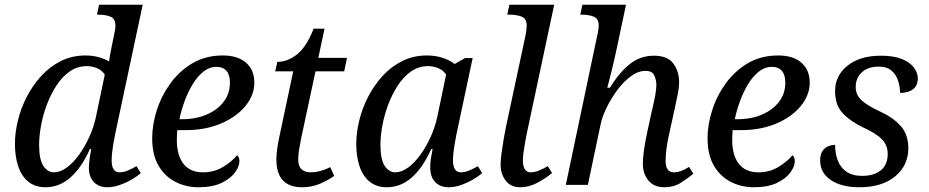

<svg xmlns="http://www.w3.org/2000/svg" viewBox="-20 -780 3919 810"><path d="M172 10Q128 10 99 -14Q70 -38 56.5 -79.5Q43 -121 43 -173Q43 -220 55.5 -271.5Q68 -323 93 -371.5Q118 -420 154 -459.5Q190 -499 237 -522.5Q284 -546 341 -546Q370 -546 395.5 -539Q421 -532 440 -521Q442 -534 445 -551.5Q448 -569 450 -578L460 -626Q463 -640 465 -652.5Q467 -665 467 -671Q467 -701 446.5 -709.5Q426 -718 397 -718H389L398 -760H582L466 -215Q464 -204 460 -183Q456 -162 453.5 -140Q451 -118 451 -104Q451 -53 484 -53Q501 -53 519 -60.5Q537 -68 556 -79L574 -50Q560 -37 536 -23Q512 -9 485 0.5Q458 10 433 10Q397 10 376 -12Q355 -34 355 -73Q355 -86 357.5 -106Q360 -126 365 -151H359Q325 -74 278 -32Q231 10 172 10ZM208 -53Q234 -53 261.5 -73Q289 -93 313.5 -127Q338 -161 357 -203Q376 -245 385 -288L422 -465Q411 -483 390 -492Q369 -501 346 -501Q306 -501 274 -478.5Q242 -456 218 -419Q194 -382 177.5 -338Q161 -294 153 -249.5Q145 -205 145 -169Q145 -107 163 -80Q181 -53 208 -53Z M817 10Q764 10 719.5 -13Q675 -36 648.5 -81.5Q622 -127 622 -197Q622 -253 641 -313.5Q660 -374 698 -427Q736 -480 791.5 -513Q847 -546 920 -546Q983 -546 1018 -515.5Q1053 -485 1053 -431Q1053 -379 1015.5 -333Q978 -287 912.5 -259Q847 -231 763 -231H728Q727 -220 726.5 -209.5Q726 -199 726 -189Q726 -125 754 -89Q782 -53 836 -53Q884 -53 921.5 -76Q959 -99 980 -125Q990 -118 990 -100Q990 -78 971.5 -52.5Q953 -27 915 -8.5Q877 10 817 10ZM747 -277Q806 -277 851.5 -296.5Q897 -316 923.5 -350.5Q950 -385 950 -431Q950 -498 892 -498Q864 -498 839 -478.5Q814 -459 794 -426.5Q774 -394 759.5 -355Q745 -316 737 -277Z M1255 10Q1146 10 1146 -107Q1146 -125 1149 -148.5Q1152 -172 1156 -191L1217 -479H1141L1150 -519Q1193 -519 1233 -550.5Q1273 -582 1303 -659H1349L1323 -536H1444L1432 -479H1311L1250 -194Q1245 -169 1241.5 -146.5Q1238 -124 1238 -108Q1238 -79 1252 -66Q1266 -53 1291 -53Q1312 -53 1334.5 -59.5Q1357 -66 1373 -75L1390 -38Q1360 -17 1326.5 -3.5Q1293 10 1255 10Z M1612 10Q1568 10 1539 -14Q1510 -38 1496.5 -79.5Q1483 -121 1483 -173Q1483 -220 1495.5 -271.5Q1508 -323 1533 -371.5Q1558 -420 1594 -459.5Q1630 -499 1677 -522.5Q1724 -546 1781 -546Q1817 -546 1847.5 -536Q1878 -526 1898 -510L1942 -535H1974L1906 -215Q1904 -204 1900 -183Q1896 -162 1893.5 -140Q1891 -118 1891 -104Q1891 -53 1924 -53Q1941 -53 1959 -60.5Q1977 -68 1996 -79L2014 -50Q2000 -37 1976 -23Q1952 -9 1925 0.5Q1898 10 1873 10Q1837 10 1816 -12Q1795 -34 1795 -73Q1795 -93 1797.5 -109.5Q1800 -126 1805 -151H1799Q1765 -74 1718 -32Q1671 10 1612 10ZM1648 -53Q1674 -53 1701.5 -73Q1729 -93 1753.5 -127Q1778 -161 1797 -203Q1816 -245 1825 -288L1862 -465Q1851 -483 1830 -492Q1809 -501 1786 -501Q1746 -501 1714 -478.5Q1682 -456 1658 -419Q1634 -382 1617.5 -338Q1601 -294 1593 -249.5Q1585 -205 1585 -169Q1585 -107 1603 -80Q1621 -53 1648 -53Z M2175 10Q2135 10 2113.5 -18Q2092 -46 2092 -85Q2092 -106 2096 -135Q2100 -164 2105 -193.5Q2110 -223 2114 -242L2196 -626Q2199 -640 2200.5 -653.5Q2202 -667 2202 -671Q2202 -701 2181.5 -709.5Q2161 -718 2132 -718H2120L2129 -760H2318L2202 -215Q2200 -204 2196 -183Q2192 -162 2189 -140Q2186 -118 2186 -104Q2186 -53 2219 -53Q2236 -53 2254 -60.5Q2272 -68 2291 -79L2309 -50Q2287 -31 2250 -10.5Q2213 10 2175 10Z M2783 10Q2739 10 2715.5 -18.5Q2692 -47 2692 -90Q2692 -136 2711 -225L2728 -303Q2731 -317 2736 -338Q2741 -359 2745 -382Q2749 -405 2749 -422Q2749 -442 2740.5 -461.5Q2732 -481 2703 -481Q2672 -481 2641 -458Q2610 -435 2583.5 -399Q2557 -363 2538.5 -324.5Q2520 -286 2514 -256L2460 0H2367L2497 -618Q2502 -638 2504 -652.5Q2506 -667 2506 -671Q2506 -701 2485.5 -709.5Q2465 -718 2436 -718H2428L2437 -760H2621L2582 -576Q2571 -523 2559 -476Q2547 -429 2542 -410H2553Q2594 -476 2638 -510.5Q2682 -545 2738 -545Q2797 -545 2821 -511.5Q2845 -478 2845 -434Q2845 -409 2838.5 -379.5Q2832 -350 2827 -324L2801 -206Q2795 -178 2791.5 -151Q2788 -124 2788 -101Q2788 -53 2823 -53Q2852 -53 2887 -76L2905 -47Q2881 -27 2851.5 -8.5Q2822 10 2783 10Z M3160 10Q3107 10 3062.5 -13Q3018 -36 2991.5 -81.5Q2965 -127 2965 -197Q2965 -253 2984 -313.5Q3003 -374 3041 -427Q3079 -480 3134.5 -513Q3190 -546 3263 -546Q3326 -546 3361 -515.5Q3396 -485 3396 -431Q3396 -379 3358.5 -333Q3321 -287 3255.5 -259Q3190 -231 3106 -231H3071Q3070 -220 3069.5 -209.5Q3069 -199 3069 -189Q3069 -125 3097 -89Q3125 -53 3179 -53Q3227 -53 3264.5 -76Q3302 -99 3323 -125Q3333 -118 3333 -100Q3333 -78 3314.5 -52.5Q3296 -27 3258 -8.5Q3220 10 3160 10ZM3090 -277Q3149 -277 3194.5 -296.5Q3240 -316 3266.5 -350.5Q3293 -385 3293 -431Q3293 -498 3235 -498Q3207 -498 3182 -478.5Q3157 -459 3137 -426.5Q3117 -394 3102.5 -355Q3088 -316 3080 -277Z M3605 10Q3530 10 3485 -20.5Q3440 -51 3440 -103Q3440 -130 3451 -144.5Q3462 -159 3476.5 -164Q3491 -169 3503 -169Q3503 -134 3514 -104Q3525 -74 3550.5 -56Q3576 -38 3617 -38Q3667 -38 3696 -61.5Q3725 -85 3725 -131Q3725 -166 3702 -191Q3679 -216 3624 -241Q3569 -267 3536 -301.5Q3503 -336 3503 -396Q3503 -461 3555.5 -503Q3608 -545 3696 -545Q3751 -545 3785 -531Q3819 -517 3835.5 -495Q3852 -473 3852 -450Q3852 -419 3832 -403.5Q3812 -388 3777 -388Q3777 -415 3768.5 -440.5Q3760 -466 3740.5 -482.5Q3721 -499 3687 -499Q3642 -499 3616 -475Q3590 -451 3590 -413Q3590 -379 3615 -356.5Q3640 -334 3692 -310Q3747 -285 3779.5 -249Q3812 -213 3812 -155Q3812 -82 3756.5 -36Q3701 10 3605 10Z"/></svg>

Font: NotoSerif-Italic
Style: Regular
Weight: 400
Italic angle: -12°
Designer: Monotype Design Team
Foundry: Monotype Imaging Inc.
Version: Version 2.007; ttfautohint (v1.8) -l 8 -r 50 -G 200 -x 14 -D